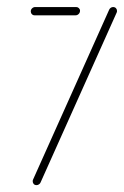

<svg xmlns="http://www.w3.org/2000/svg" viewBox="-20 -539 361 559"><path d="M75.2 -11.5Q75.2 -14.1 76.3 -16.3L297.8 -510.7Q299.3 -514.1 302.4 -516.3Q305.6 -518.5 309.3 -518.5Q314.4 -518.5 317.6 -515.2Q320.7 -511.9 320.7 -507Q320.7 -504.4 319.6 -502.2L98.1 -7.8Q96.7 -4.4 93.3 -2.2Q90 0 86.3 0Q81.1 0 78.1 -3.3Q75.2 -6.7 75.2 -11.5ZM213 -507.8Q213 -502.2 209.1 -498.3Q205.2 -494.4 200 -494.4H80.7Q75.9 -494.4 72.8 -497.8Q69.6 -501.1 69.6 -505.9Q69.6 -511.1 73.5 -514.8Q77.4 -518.5 82.6 -518.5H201.9Q206.3 -518.5 209.6 -515.4Q213 -512.2 213 -507.8Z"/></svg>

Font: 26F Galaxy Sans Thin
Style: Italic
Weight: 100
Italic angle: -4.99998°
Designer: C₂₉H₂₅N₃O₅
Version: Version 1.200